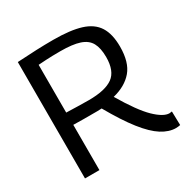

<svg xmlns="http://www.w3.org/2000/svg" viewBox="-164 -852 978 1003"><g transform="rotate(-30 325.0 -350.0)"><path d="M615 10Q573 10 529.5 -17.5Q486 -45 437 -107Q388 -169 329 -273Q318 -272 303 -272Q288 -272 278 -272Q249 -272 218.5 -272Q188 -272 158 -273V0H71V-702Q137 -706 187.5 -708Q238 -710 289 -710Q392 -710 454.5 -690.5Q517 -671 545.5 -626Q574 -581 574 -505Q574 -411 532.5 -362Q491 -313 414 -294Q485 -174 536.5 -124Q588 -74 624 -74Q626 -74 631 -75Q636 -76 639 -76L641 7Q636 8 629.5 9Q623 10 615 10ZM293 -344Q392 -344 438 -377Q484 -410 484 -494Q484 -548 466.5 -580Q449 -612 407 -626Q365 -640 291 -640Q265 -640 245.5 -639.5Q226 -639 206 -638Q186 -637 158 -635V-347Q196 -346 228 -345Q260 -344 293 -344Z"/></g></svg>

Font: Georama
Style: Regular
Weight: 400
Designer: Jean-Baptiste Levee
Foundry: Production Type
Version: Version 1.000